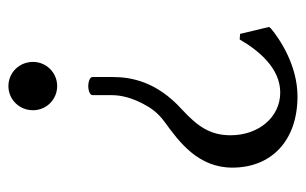

<svg xmlns="http://www.w3.org/2000/svg" viewBox="-152 -546 710 445"><g transform="rotate(90 202.5 -324.0)"><path d="M195 -619C252 -619 294 -569 294 -504C294 -457 274 -428 234 -391C169 -332 159 -273 159 -230V-184C159 -177 172 -174 180 -174C188 -174 201 -177 201 -184V-228C201 -252 208 -276 221 -301C230 -318 240 -334 263 -351C310 -385 369 -429 369 -508C369 -599 306 -659 204 -659C132 -659 71 -618 46 -597L43 -593L59 -526L72 -525C98 -570 139 -619 195 -619ZM124 -46C124 -14 149 11 180 11C211 11 236 -14 236 -46C236 -77 211 -102 180 -102C149 -102 124 -77 124 -46Z"/></g></svg>

Font: Libertinus Sans
Style: Regular
Weight: 400
Designer: Philipp H. Poll, Khaled Hosny
Foundry: Caleb Maclennan
Version: Version 7.050;RELEASE